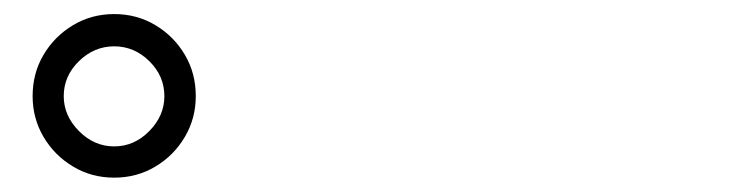

<svg xmlns="http://www.w3.org/2000/svg" viewBox="-20 -842 1040 269"><path d="M25.7 -707.3Q25.7 -739.4 41 -765.2Q56.3 -791.1 82.3 -806.7Q108.2 -822.3 140 -822.3Q171.8 -822.3 197.8 -806.7Q223.8 -791.1 239 -765.2Q254.3 -739.4 254.3 -707.3Q254.3 -676.2 239 -650.2Q223.8 -624.3 197.8 -608.7Q171.8 -593.1 140 -593.1Q108.2 -593.1 82.3 -608.7Q56.3 -624.3 41 -650.2Q25.7 -676.2 25.7 -707.3ZM69.3 -707.3Q69.3 -679.9 90.6 -658.4Q111.9 -636.9 140 -636.9Q168.1 -636.9 189.2 -658.4Q210.3 -679.9 210.3 -707.3Q210.3 -735.5 189.2 -756.3Q168.1 -777.1 140 -777.1Q111.9 -777.1 90.6 -756.3Q69.3 -735.5 69.3 -707.3Z"/></svg>

Font: Noto Sans HK Thin
Style: Regular
Weight: 100
Designer: Ryoko NISHIZUKA 西塚涼子 (kana, bopomofo & ideographs); Paul D. Hunt (Latin, Greek & Cyrillic); Sandoll Communications 산돌커뮤니
Foundry: Adobe
Version: Version 2.004-H2;hotconv 1.0.118;makeotfexe 2.5.65603